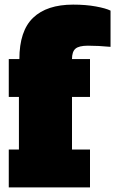

<svg xmlns="http://www.w3.org/2000/svg" viewBox="-20 -812 499 832"><path d="M18 -164H62V-392H18V-556H64Q64 -678 123.5 -735Q183 -792 297 -792Q352 -792 395.5 -784Q439 -776 459 -766V-609Q406 -614 361 -614Q322 -614 307 -601Q292 -588 292 -556H370V-392H292V-164H370V0H18Z"/></svg>

Font: Alfa Slab One
Style: Regular
Weight: 400
Designer: JM Sole
Foundry: JM Sole
Version: Version 2.000